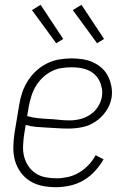

<svg xmlns="http://www.w3.org/2000/svg" viewBox="-20 -771 540 799"><path d="M213 8Q184 8 156 2.5Q128 -3 105 -17.5Q82 -32 66 -54Q50 -76 42.5 -102.5Q35 -129 35.5 -157.5Q36 -186 40 -215L60 -335Q64 -361 72.5 -386Q81 -411 95.5 -434Q110 -457 130.5 -476Q151 -495 175.5 -507Q200 -519 225.5 -523.5Q251 -528 277 -528Q300 -528 323.5 -524.5Q347 -521 367.5 -511.5Q388 -502 404.5 -487Q421 -472 430.5 -452Q440 -432 444 -409Q448 -386 444 -363Q439 -334 421 -308Q403 -282 377.5 -265Q352 -248 323 -242Q294 -236 265 -236Q242 -236 219.5 -237.5Q197 -239 175 -240Q153 -241 130.5 -243Q108 -245 87 -251L80 -209Q77 -186 76 -163Q75 -140 80.5 -119Q86 -98 98 -80Q110 -62 128 -50Q146 -38 168.5 -33.5Q191 -29 214 -29Q237 -29 261 -34Q285 -39 307.5 -52Q330 -65 348 -84Q366 -103 378 -125L411 -108Q396 -82 375 -59Q354 -36 327.5 -20.5Q301 -5 271 1.5Q241 8 213 8ZM270 -270Q292 -270 314 -275.5Q336 -281 355.5 -294Q375 -307 387.5 -326.5Q400 -346 404 -368Q407 -386 404 -403Q401 -420 393.5 -435Q386 -450 373.5 -461.5Q361 -473 345.5 -479.5Q330 -486 312.5 -488.5Q295 -491 277 -491Q256 -491 234.5 -487.5Q213 -484 193 -473.5Q173 -463 156.5 -447Q140 -431 128.5 -411.5Q117 -392 110.5 -371Q104 -350 100 -329L93 -288Q113 -282 136 -279.5Q159 -277 181 -276Q203 -275 225 -272.5Q247 -270 270 -270ZM384 -591 283 -729 319 -751 413 -609ZM214 -591 113 -729 149 -751 243 -609Z"/></svg>

Font: Iosevka Curly Extralight
Style: Italic
Weight: 200
Italic angle: -9°
Monospace: yes
Designer: Belleve Invis
Foundry: Belleve Invis
Version: Version 22.1.2; ttfautohint (v1.8.4)